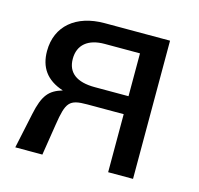

<svg xmlns="http://www.w3.org/2000/svg" viewBox="-80 -585 696 671"><g transform="rotate(15 268.0 -250.0)"><path d="M366 -275H244C178 -275 144 -301 144 -351C144 -402 179 -430 238 -430H366ZM456 -500H219C117 -500 50 -445 50 -354C50 -296 77 -255 139 -235C92 -221 72 -199 57 -127L30 0H128L146 -114C159 -197 169 -210 234 -210H366V0H456Z"/></g></svg>

Font: Perun
Style: Regular
Weight: 400
Foundry: Copyright (c) Stefan Peev, Context Ltd, 2016
Version: Version 1.089